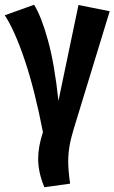

<svg xmlns="http://www.w3.org/2000/svg" viewBox="-32 -565 480 805"><path d="M213 -142 297 -544 428 -518 277 -24Q265 15 259.5 47Q254 79 254 113Q254 149 262 205L154 220Q128 158 128 101Q128 50 148 -11Q114 -187 72 -312Q30 -437 -12 -501L111 -545Q142 -495 169.5 -394.5Q197 -294 213 -142Z"/></svg>

Font: Fira Sans Compressed SemiBold
Style: Regular
Weight: 600
Width: 1
Designer: bBox Type GmbH & Carrois Corporate GbR & Edenspiekermann AG
Foundry: bBox Type GmbH & Carrois Corporate GbR & Edenspiekermann AG
Version: Version 4.301